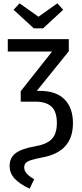

<svg xmlns="http://www.w3.org/2000/svg" viewBox="-20 -925 494 1158"><path d="M420 -182Q420 -10 238 24Q191 33 168 40.5Q145 48 135.5 58Q126 68 126 84Q126 104 140.5 121Q155 138 186 156L159 213Q100 186 69 153Q38 120 38 76Q38 27 73.5 -0.5Q109 -28 189 -42Q261 -54 292 -86Q323 -118 323 -183Q323 -251 291 -281.5Q259 -312 193 -312H105V-375L294 -614H27V-689H395V-616L202 -377H220Q318 -377 369 -326Q420 -275 420 -182ZM361 -866 240 -754H184L62 -866L98 -905L212 -824L326 -905Z"/></svg>

Font: Fira Sans Condensed
Style: Regular
Weight: 400
Width: 3
Designer: bBox Type GmbH & Carrois Corporate GbR & Edenspiekermann AG
Foundry: bBox Type GmbH & Carrois Corporate GbR & Edenspiekermann AG
Version: Version 4.301